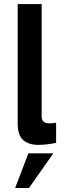

<svg xmlns="http://www.w3.org/2000/svg" viewBox="-20 -710 320 954"><path d="M169.9 9.8Q122.6 9.8 95.2 -13.9Q67.9 -37.6 67.9 -97.2V-689.9H187V-129.9Q187 -97.2 226.1 -97.2Q239.7 -97.2 258.8 -100.1V0Q209 9.8 169.9 9.8ZM55.2 224.1 121.1 51.8H245.1L124 224.1Z"/></svg>

Font: HK Grotesk Legacy
Style: Bold
Weight: 700
Designer: Alfredo Marco Pradil
Foundry: Hanken Design Co.
Version: Version 2.022;PS 002.022;hotconv 1.0.88;makeotf.lib2.5.64775